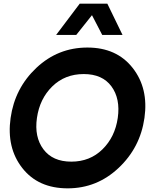

<svg xmlns="http://www.w3.org/2000/svg" viewBox="-20 -1020 847 1050"><path d="M416 -1000H567L650 -829H539L483 -937L397 -829H287ZM350 10Q189 10 102 -101Q15 -212 38 -375Q61 -538 179 -649Q297 -760 458 -760Q618 -760 705.5 -648.5Q793 -537 770 -375Q747 -213 628.5 -101.5Q510 10 350 10ZM624 -375Q639 -480 589.5 -547.5Q540 -615 438 -615Q335 -615 266 -547.5Q197 -480 182 -375Q167 -271 217.5 -203.5Q268 -136 370 -136Q472 -136 540.5 -203.5Q609 -271 624 -375Z"/></svg>

Font: Oakes Grotesk Bold
Style: Italic
Weight: 700
Italic angle: -8°
Designer: Samuel Oakes
Foundry: Samuel Oakes
Version: Version 1.000;PS 001.000;hotconv 1.0.88;makeotf.lib2.5.64775